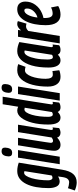

<svg xmlns="http://www.w3.org/2000/svg" viewBox="696 -1512 1014 2489"><g transform="rotate(-90 1203.5 -267.0)"><path d="M-21 195 9 106Q26 113 48.5 117.5Q71 122 85 122Q111 122 129 102Q147 82 154 29L161 -22Q144 -11 126.5 -6Q109 -1 95 -1Q51 -1 30.5 -41.5Q10 -82 10 -146Q10 -231 23 -304.5Q36 -378 63.5 -433.5Q91 -489 132.5 -520Q174 -551 232 -551Q261 -551 291 -545Q321 -539 340 -531L249 29Q233 129 192.5 174.5Q152 220 83 220Q62 220 34.5 214Q7 208 -21 195ZM230 -458Q218 -462 209 -462Q187 -462 169 -435Q151 -408 138 -362.5Q125 -317 118 -261.5Q111 -206 111 -151Q111 -124 120 -109Q129 -94 144 -94Q161 -94 174 -105Z M489 -754Q536 -754 535 -708Q534 -671 519.5 -644Q505 -617 466 -617Q420 -617 421 -664Q422 -701 437 -727.5Q452 -754 489 -754ZM320 0 405 -541H503L417 0Z M572 10Q534 10 514 -12Q494 -34 494 -69Q494 -96 502 -150Q510 -204 526 -298.5Q542 -393 565 -541H662Q646 -440 635 -370.5Q624 -301 617 -254.5Q610 -208 605 -176.5Q600 -145 597 -119Q596 -105 602.5 -96Q609 -87 622 -87Q643 -87 666 -105L736 -541H832Q812 -417 799 -337.5Q786 -258 779 -212Q772 -166 768.5 -144.5Q765 -123 764.5 -116.5Q764 -110 764 -107Q764 -89 779 -89Q787 -89 797 -93L788 -8Q776 0 759 5Q742 10 728 10Q704 10 687 -2Q670 -14 665 -34Q640 -11 618.5 -0.5Q597 10 572 10Z M1057 10Q1034 10 1020 1Q1006 -8 997 -26Q984 -12 965.5 -1Q947 10 925 10Q834 10 834 -150Q834 -266 857.5 -356.5Q881 -447 922 -499Q963 -551 1015 -551Q1040 -551 1065 -539L1097 -740H1195Q1181 -652 1166.5 -563.5Q1152 -475 1139.5 -394.5Q1127 -314 1117 -250Q1107 -186 1101 -147.5Q1095 -109 1095 -105Q1095 -89 1110 -89Q1117 -89 1129 -93L1119 -8Q1107 1 1090 5.5Q1073 10 1057 10ZM965 -90Q983 -90 996 -101L1052 -454Q1039 -458 1031 -458Q1009 -458 991 -431.5Q973 -405 960 -360.5Q947 -316 940.5 -260.5Q934 -205 934 -148Q934 -123 941.5 -106.5Q949 -90 965 -90Z M1313 -754Q1360 -754 1359 -708Q1358 -671 1343.5 -644Q1329 -617 1290 -617Q1244 -617 1245 -664Q1246 -701 1261 -727.5Q1276 -754 1313 -754ZM1144 0 1229 -541H1327L1241 0Z M1452 10Q1392 10 1359 -33.5Q1326 -77 1326 -155Q1326 -266 1350 -356Q1374 -446 1421 -498.5Q1468 -551 1538 -551Q1583 -551 1617 -539L1582 -443Q1559 -451 1536 -451Q1512 -451 1492 -428.5Q1472 -406 1457.5 -367.5Q1443 -329 1435 -281Q1427 -233 1427 -183Q1427 -141 1439.5 -115.5Q1452 -90 1480 -90Q1505 -90 1527 -95L1538 -6Q1522 1 1498 5.5Q1474 10 1452 10Z M1800 10Q1757 10 1739 -25Q1724 -8 1706 1Q1688 10 1665 10Q1621 10 1597 -30Q1573 -70 1573 -144Q1573 -272 1599.5 -363Q1626 -454 1674 -502.5Q1722 -551 1786 -551Q1819 -551 1848.5 -543Q1878 -535 1903 -524Q1884 -408 1872 -332Q1860 -256 1853 -211.5Q1846 -167 1842.5 -145.5Q1839 -124 1838 -116.5Q1837 -109 1837 -108Q1837 -89 1853 -89Q1861 -89 1872 -93L1862 -8Q1837 10 1800 10ZM1738 -100 1794 -454Q1786 -458 1774 -458Q1748 -458 1726 -419Q1704 -380 1690.5 -312.5Q1677 -245 1677 -158Q1677 -89 1708 -89Q1724 -89 1738 -100Z M2060 -541 2054 -501Q2095 -551 2135 -551Q2146 -551 2155.5 -549.5Q2165 -548 2175 -543L2142 -431Q2133 -434 2124 -435.5Q2115 -437 2108 -437Q2093 -437 2078.5 -430.5Q2064 -424 2047 -407L1982 0H1886L1972 -541Z M2370 -20Q2345 -4 2315 3Q2285 10 2258 10Q2191 10 2156.5 -39.5Q2122 -89 2122 -182Q2122 -257 2135 -323.5Q2148 -390 2174 -441Q2200 -492 2238.5 -521.5Q2277 -551 2328 -551Q2379 -551 2403.5 -521.5Q2428 -492 2428 -446Q2428 -373 2386 -316Q2344 -259 2278 -231Q2247 -217 2215 -211Q2215 -206 2215 -200Q2215 -140 2229.5 -116Q2244 -92 2271 -92Q2289 -92 2309 -96.5Q2329 -101 2352 -113ZM2313 -459Q2282 -459 2256.5 -413.5Q2231 -368 2221 -289Q2242 -294 2260 -304Q2296 -325 2317 -356Q2338 -387 2338 -424Q2338 -444 2331 -451.5Q2324 -459 2313 -459Z"/></g></svg>

Font: Georama ExtraCondensed SemiBold
Style: Italic
Weight: 600
Width: 2
Italic angle: -9°
Designer: Jean-Baptiste Levee
Foundry: Production Type
Version: Version 1.000